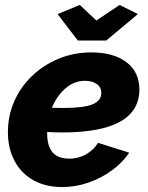

<svg xmlns="http://www.w3.org/2000/svg" viewBox="-20 -747 598 777"><path d="M232 10Q164 10 114.5 -18Q65 -46 38.5 -96.5Q12 -147 12 -212Q12 -278 37.5 -336.5Q63 -395 109.5 -439.5Q156 -484 217.5 -509.5Q279 -535 350 -535Q439 -535 491.5 -495.5Q544 -456 544 -385Q544 -211 232 -211Q218 -211 202.5 -211.5Q187 -212 171 -213Q171 -209 171 -205Q171 -158 192 -131.5Q213 -105 261 -105Q297 -105 327.5 -122Q358 -139 377 -169L503 -129Q475 -88 431.5 -56.5Q388 -25 336.5 -7.5Q285 10 232 10ZM324 -420Q280 -420 245 -389.5Q210 -359 190 -311Q212 -310 232 -310Q320 -310 355 -325Q390 -340 390 -371Q390 -394 371.5 -407Q353 -420 324 -420ZM213 -690 303 -727 370 -664 464 -727 538 -690 410 -583H295Z"/></svg>

Font: Raleway ExtraBold
Style: Italic
Weight: 800
Italic angle: -12°
Designer: Matt McInerney, Pablo Impallari, Rodrigo Fuenzalida
Foundry: Matt McInerney, Pablo Impallari, Rodrigo Fuenzalida
Version: Version 4.026